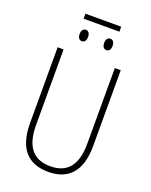

<svg xmlns="http://www.w3.org/2000/svg" viewBox="-175 -1053 910 1155"><g transform="rotate(20 280.0 -475.5)"><path d="M395 -961H166V-929H395ZM202 -871C186 -871 175 -858 175 -835C175 -810 186 -798 202 -798C218 -798 229 -810 229 -835C229 -858 218 -871 202 -871ZM359 -871C343 -871 332 -858 332 -835C332 -810 343 -798 359 -798C375 -798 386 -810 386 -835C386 -858 375 -871 359 -871ZM482 -228V-714H444V-229C444 -82 380 -26 280 -26C176 -26 116 -87 116 -231V-714H78V-229C78 -67 150 10 280 10C399 10 482 -56 482 -228Z"/></g></svg>

Font: Noto Sans Condensed ExtraLight
Style: Regular
Weight: 200
Width: 3
Designer: Monotype Design Team
Foundry: Monotype Imaging Inc.
Version: Version 2.013